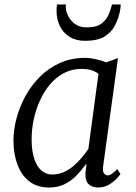

<svg xmlns="http://www.w3.org/2000/svg" viewBox="-20 -826 608 856"><path d="M440 -86Q436.5 -61.5 444 -52.8Q451.5 -44 459 -44Q469 -44 479 -51.2Q489 -58.5 503 -72L517 -50Q513.5 -44 500 -29.5Q486.5 -15 465.2 -2.5Q444 10 418 10Q391 10 375 -5Q359 -20 361 -56L366 -97Q347.5 -72 324.5 -47.2Q301.5 -22.5 270.8 -6.2Q240 10 199 10Q146 10 110.8 -17.2Q75.5 -44.5 57.8 -92Q40 -139.5 40 -200Q40 -246 53.2 -297Q66.5 -348 92.5 -396Q118.5 -444 157 -483Q195.5 -522 246.5 -545Q297.5 -568 360.5 -568Q381 -568 407 -562.2Q433 -556.5 454 -548L506 -567ZM419 -497Q403.5 -508.5 384.5 -513.8Q365.5 -519 344.5 -519Q301.5 -519 266.2 -500.8Q231 -482.5 204 -451Q177 -419.5 158.5 -379Q140 -338.5 130.5 -293.8Q121 -249 121 -205Q121 -153 132.8 -118Q144.5 -83 165 -65.5Q185.5 -48 212 -48Q241 -48 265.5 -59.2Q290 -70.5 310.2 -88.2Q330.5 -106 346.5 -125.5Q362.5 -145 374 -162ZM360 -644Q318.5 -644 290 -661.8Q261.5 -679.5 246.8 -710Q232 -740.5 232 -778.5Q232 -790 233 -797Q234 -804 234 -806H273.5Q273.5 -802.5 273.5 -798.8Q273.5 -795 273.5 -791Q273.5 -777.5 283 -756.8Q292.5 -736 313 -720Q333.5 -704 366.5 -704Q411.5 -704 434 -722Q456.5 -740 465.8 -764.2Q475 -788.5 479.5 -806H518Q518 -802.5 517.5 -794.2Q517 -786 515 -776.5Q507.5 -741 491.5 -710.8Q475.5 -680.5 444.5 -662.2Q413.5 -644 360 -644Z"/></svg>

Font: Merriweather Light
Style: Italic
Weight: 300
Italic angle: -7.8°
Designer: Eben Sorkin
Foundry: Eben Sorkin
Version: Version 2.101